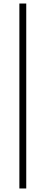

<svg xmlns="http://www.w3.org/2000/svg" viewBox="-20 -866 259 1090"><path d="M90 -846H129V204H90Z"/></svg>

Font: Chakra Petch ExtraLight
Style: Regular
Weight: 275
Designer: Katatrad Aksorn Co.,Ltd.
Foundry: Cadson Demak Co.,Ltd.
Version: Version 1.000; ttfautohint (v1.6)